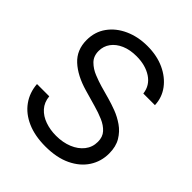

<svg xmlns="http://www.w3.org/2000/svg" viewBox="-207 -864 1005 1005"><g transform="rotate(45 295.5 -362.0)"><path d="M294.9 12.7Q216.8 12.7 159.7 -12.5Q102.5 -37.6 70.1 -82.8Q37.6 -127.9 33.2 -187.5H124Q127.9 -146.5 152.1 -119.6Q176.3 -92.8 213.9 -79.6Q251.5 -66.4 294.9 -66.4Q345.2 -66.4 385.5 -83Q425.8 -99.6 449.2 -129.4Q472.7 -159.2 472.7 -199.2Q472.7 -235.4 452.1 -257.8Q431.6 -280.3 398.7 -294.4Q365.7 -308.6 327.1 -319.3L238.3 -344.7Q152.8 -369.1 103.3 -414.8Q53.7 -460.4 53.7 -534.2Q53.7 -595.2 86.7 -640.9Q119.6 -686.5 176 -711.9Q232.4 -737.3 301.8 -737.3Q372.1 -737.3 426.8 -712.2Q481.4 -687 513.7 -643.8Q545.9 -600.6 547.9 -545.9H461.9Q455.6 -599.6 410.4 -629.4Q365.2 -659.2 298.8 -659.2Q251 -659.2 214.8 -643.6Q178.7 -627.9 158.7 -600.6Q138.7 -573.2 138.7 -538.1Q138.7 -499.5 162.6 -475.8Q186.5 -452.1 219.5 -439Q252.4 -425.8 279.3 -418L352.5 -397.5Q380.9 -389.6 415.8 -376.5Q450.7 -363.3 483.2 -340.8Q515.6 -318.4 536.6 -283.4Q557.6 -248.5 557.6 -197.3Q557.6 -138.7 526.9 -91.1Q496.1 -43.5 437.5 -15.4Q378.9 12.7 294.9 12.7Z"/></g></svg>

Font: Inter Tight
Style: Regular
Weight: 400
Designer: Rasmus Andersson
Foundry: rsms
Version: Version 3.002